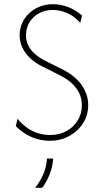

<svg xmlns="http://www.w3.org/2000/svg" viewBox="-20 -653 484 902"><path d="M213.9 8.3Q184 8.3 155.6 0.3Q127.1 -7.6 101.4 -23.3Q75.7 -38.9 54.2 -60.4L62.5 -95.1Q81.9 -70.8 106.2 -53.5Q130.6 -36.1 158.7 -27.4Q186.8 -18.8 216 -18.8Q259 -18.8 292.4 -37.2Q325.7 -55.6 345.1 -87.2Q364.6 -118.8 364.6 -159Q364.6 -188.9 352.8 -214.2Q341 -239.6 318.1 -261.1Q295.1 -282.6 260.4 -300L177.1 -341.7Q143.8 -358.3 120.1 -381.2Q96.5 -404.2 84.4 -431.2Q72.2 -458.3 72.2 -488.2Q72.2 -518.8 84.4 -545.1Q96.5 -571.5 117.7 -591.3Q138.9 -611.1 167.4 -622.2Q195.8 -633.3 228.5 -633.3Q265.3 -633.3 301 -619.4Q336.8 -605.6 365.3 -579.9L356.9 -545.1Q340.3 -565.3 319.1 -578.8Q297.9 -592.4 274.7 -599.3Q251.4 -606.2 227.8 -606.2Q191.7 -606.2 163.2 -590.6Q134.7 -575 118.4 -548.3Q102.1 -521.5 102.1 -487.5Q102.1 -462.5 112.2 -441Q122.2 -419.4 142 -401.4Q161.8 -383.3 191 -368.1L274.3 -326.4Q303.5 -311.8 325.7 -293.8Q347.9 -275.7 363.2 -254.2Q378.5 -232.6 386.5 -208.7Q394.4 -184.7 394.4 -159Q394.4 -112.5 370.1 -74.3Q345.8 -36.1 305.2 -13.9Q264.6 8.3 213.9 8.3ZM145.1 229.2Q167.4 201.4 182.6 167.4Q197.9 133.3 200.7 91.7H229.9Q227.1 129.9 213.9 164.2Q200.7 198.6 178.5 229.2Z"/></svg>

Font: Afacad Flux Thin
Style: Regular
Weight: 250
Designer: Kristian Moeller
Foundry: Dicotype
Version: Version 1.100